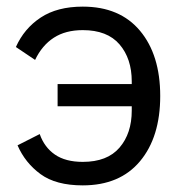

<svg xmlns="http://www.w3.org/2000/svg" viewBox="-20 -548 551 580"><path d="M154 -227V-294H378V-302Q378 -371 341 -414Q304 -457 230 -457Q178 -457 142.5 -434Q107 -411 86 -367L28 -406Q53 -462 103 -495Q153 -528 230 -528Q342 -528 403 -455Q464 -382 464 -258Q464 -134 403 -61Q342 12 230 12Q149 12 102.5 -22Q56 -56 33 -109L100 -143Q114 -103 146 -81Q178 -59 230 -59Q304 -59 341 -102Q378 -145 378 -214V-227Z"/></svg>

Font: IBM Plex Sans Var
Style: Regular
Weight: 400
Designer: Mike Abbink, Paul van der Laan, Pieter van Rosmalen
Foundry: Bold Monday
Version: Version 3.000